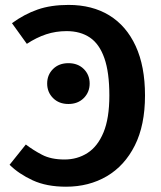

<svg xmlns="http://www.w3.org/2000/svg" viewBox="-20 -726 640 762"><path d="M252 -706.5Q346 -706.5 413.8 -665Q481.5 -623.5 518.5 -543.2Q555.5 -463 555.5 -347Q555.5 -229 515 -148.5Q474.5 -68 403.8 -26.5Q333 15 242 15Q164.5 15 109.5 -10.5Q54.5 -36 18 -72L82.5 -152.5Q111 -130.5 146.8 -111.8Q182.5 -93 236 -93Q287 -93 327.2 -118.8Q367.5 -144.5 390.8 -200.5Q414 -256.5 414 -347Q414 -439 394.2 -495.2Q374.5 -551.5 336.8 -577Q299 -602.5 244.5 -602.5Q201.5 -602.5 163 -589.8Q124.5 -577 86.5 -552L27.5 -634Q77 -670 129.5 -688.2Q182 -706.5 252 -706.5ZM251.5 -475.3Q289 -475.3 312.4 -452.2Q335.8 -429 335.8 -394.6Q335.8 -360.1 312.4 -336.7Q289 -313.3 251.5 -313.3Q214 -313.3 190.6 -336.7Q167.2 -360.1 167.2 -394.6Q167.2 -429 190.6 -452.2Q214 -475.3 251.5 -475.3Z"/></svg>

Font: Fira Code Light SemiBold
Style: Regular
Weight: 600
Monospace: yes
Version: Version 5.002